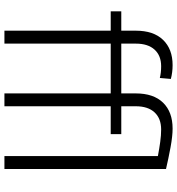

<svg xmlns="http://www.w3.org/2000/svg" viewBox="14 -814 800 868"><g transform="rotate(90 414.0 -380.0)"><path d="M177.2 0H118.7V-480.5H31.2V-528.3H118.7V-593.8Q118.7 -674.3 160.4 -717.3Q202.1 -760.3 274.4 -760.3Q307.1 -760.3 336.9 -752.4L332.5 -702.6Q308.6 -708.5 279.3 -708.5Q231.4 -708.5 204.3 -678.7Q177.2 -648.9 177.2 -593.8V-528.3H402.3V-593.8Q402.3 -674.3 444.3 -717.3Q486.3 -760.3 561.5 -760.3Q595.2 -760.3 645.8 -751Q696.3 -741.7 744.1 -730.5V0H685.5V-693.8Q651.9 -700.2 621.8 -704.3Q591.8 -708.5 565.4 -708.5Q515.6 -708.5 488 -678.7Q460.4 -648.9 460.4 -593.8V-528.3H586.4V-480.5H460.4V0H402.3V-480.5H177.2Z"/></g></svg>

Font: Vazirmatn UI FD ExtraLight
Style: Regular
Weight: 200
Designer: Saber Rastikerdar
Foundry: Saber Rastikerdar
Version: Version 33.003